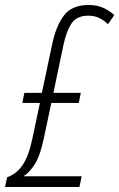

<svg xmlns="http://www.w3.org/2000/svg" viewBox="-49 -744 475 764"><path d="M-29.3 0 -20.5 -38.6Q15.6 -51.3 40 -85.9Q64.5 -120.6 79.6 -191.4L109.9 -334.5H40L47.9 -374.5H117.7L158.7 -568.4Q173.8 -640.1 205.1 -682.1Q236.3 -724.1 303.7 -724.1Q337.9 -724.1 362.3 -712.6Q386.7 -701.2 405.8 -684.1L380.9 -647.9Q366.2 -661.6 347.4 -671.6Q328.6 -681.6 302.2 -681.6Q255.9 -681.6 235.4 -650.4Q214.8 -619.1 203.1 -563.5L163.6 -374.5H272.5L264.6 -334.5H155.3L125 -191.9Q110.4 -123 89.1 -90.1Q67.9 -57.1 44.4 -42.5H275.9L267.1 0Z"/></svg>

Font: Open Sans Condensed Light
Style: Italic
Weight: 300
Width: 3
Italic angle: -12°
Designer: Monotype Design Team
Foundry: Monotype Imaging Inc.
Version: Version 3.000; ttfautohint (v1.8.4)